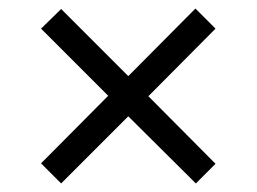

<svg xmlns="http://www.w3.org/2000/svg" viewBox="-20 -583 601 449"><path d="M123 -154 76 -201 233 -359 76 -516 123 -562 280 -405 437 -563 484 -516 327 -358 484 -200 438 -154 280 -311Z"/></svg>

Font: Noto Serif Hentaigana SemiBold
Style: Regular
Weight: 600
Designer: Kazuhiro Yamada
Foundry: nipponia
Version: Version 1.000; ttfautohint (v1.8.4.7-5d5b)